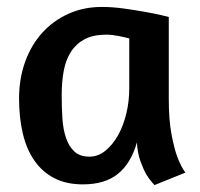

<svg xmlns="http://www.w3.org/2000/svg" viewBox="-20 -526 576 554"><path d="M467 -241Q467 -181 474.5 -140.5Q482 -100 491 -75Q502 -45 515 -28L426 8Q413 -5 402 -23Q393 -39 385 -61.5Q377 -84 375 -115Q358 -55 320.5 -24.5Q283 6 219 6Q172 6 137.5 -11.5Q103 -29 80 -61.5Q57 -94 46 -140Q35 -186 35 -242Q35 -299 52.5 -347.5Q70 -396 101.5 -431Q133 -466 177 -486Q221 -506 274 -506Q304 -506 336.5 -501.5Q369 -497 397 -492Q425 -487 444.5 -482.5Q464 -478 467 -477ZM353 -271V-415Q343 -418 323 -422Q303 -426 287 -426Q249 -426 224.5 -413Q200 -400 185 -377Q170 -354 164 -322Q158 -290 158 -252Q158 -217 160 -185Q162 -153 170.5 -128Q179 -103 195 -88.5Q211 -74 238 -74Q263 -74 284 -91Q305 -108 320.5 -135.5Q336 -163 344.5 -198.5Q353 -234 353 -271Z"/></svg>

Font: Amaranth
Style: Regular
Weight: 400
Designer: Gesine Todt
Foundry: Gesine Todt
Version: Version 1.001